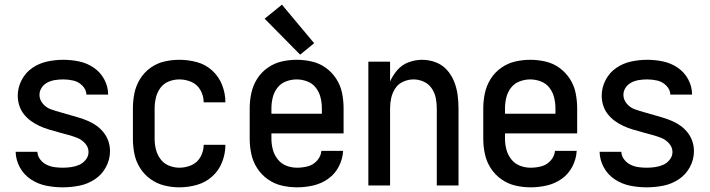

<svg xmlns="http://www.w3.org/2000/svg" viewBox="-20 -794 3040 822"><path d="M248 8Q284 8 319.5 1Q355 -6 385.5 -26Q416 -46 433.5 -78.5Q451 -111 451 -147Q451 -168 444.5 -188Q438 -208 425 -225Q412 -242 395 -254.5Q378 -267 358.5 -275.5Q339 -284 319 -290Q299 -296 278.5 -302Q258 -308 238 -313.5Q218 -319 198 -326Q178 -333 163.5 -350Q149 -367 149 -388Q149 -405 159 -419.5Q169 -434 184.5 -441.5Q200 -449 217 -451.5Q234 -454 251 -454Q273 -454 294.5 -449Q316 -444 332.5 -427.5Q349 -411 350 -389H443Q443 -423 426.5 -454Q410 -485 381 -504.5Q352 -524 318.5 -531Q285 -538 251 -538Q216 -538 181.5 -530.5Q147 -523 118 -503Q89 -483 72.5 -451Q56 -419 56 -384Q56 -363 62.5 -342.5Q69 -322 82 -305.5Q95 -289 112 -276.5Q129 -264 148.5 -255Q168 -246 188 -240Q208 -234 228 -228.5Q248 -223 268.5 -217.5Q289 -212 309 -204.5Q329 -197 344 -180.5Q359 -164 359 -143Q359 -125 347 -110Q335 -95 318.5 -88Q302 -81 284 -78.5Q266 -76 248 -76Q231 -76 213 -78.5Q195 -81 179 -89Q163 -97 152 -111.5Q141 -126 140 -144H47Q48 -108 65.5 -76.5Q83 -45 113 -25.5Q143 -6 178 1Q213 8 248 8Z M748 8Q786 8 823 -2.5Q860 -13 888.5 -38.5Q917 -64 931 -100Q945 -136 945 -174H852Q852 -147 838.5 -122.5Q825 -98 800 -87Q775 -76 748 -76Q725 -76 703 -85Q681 -94 667 -113Q653 -132 647.5 -154.5Q642 -177 642 -200V-330Q642 -353 647.5 -376Q653 -399 667 -418Q681 -437 703 -445.5Q725 -454 748 -454Q775 -454 800 -443Q825 -432 838.5 -407.5Q852 -383 852 -356H945Q945 -394 931 -430Q917 -466 888.5 -492Q860 -518 823 -528Q786 -538 748 -538Q715 -538 683 -530.5Q651 -523 624 -503.5Q597 -484 579.5 -455.5Q562 -427 555.5 -395Q549 -363 549 -330V-200Q549 -167 555.5 -135Q562 -103 579.5 -75Q597 -47 624 -27.5Q651 -8 683 0Q715 8 748 8Z M1252 8Q1287 8 1321.5 0Q1356 -8 1385 -28.5Q1414 -49 1430.5 -81Q1447 -113 1449 -148H1356Q1354 -125 1337.5 -106.5Q1321 -88 1298 -82Q1275 -76 1252 -76Q1228 -76 1206 -84.5Q1184 -93 1169 -112Q1154 -131 1148 -154Q1142 -177 1142 -200V-223H1451V-330Q1451 -363 1444.5 -395.5Q1438 -428 1420 -456Q1402 -484 1375 -503.5Q1348 -523 1315.5 -530.5Q1283 -538 1250 -538Q1217 -538 1185 -530.5Q1153 -523 1125.5 -503.5Q1098 -484 1080.5 -456Q1063 -428 1056 -395.5Q1049 -363 1049 -330V-200Q1049 -167 1056 -134.5Q1063 -102 1081 -74Q1099 -46 1126.5 -26.5Q1154 -7 1186.5 0.5Q1219 8 1252 8ZM1142 -307V-330Q1142 -353 1147.5 -376Q1153 -399 1167.5 -418Q1182 -437 1204.5 -445.5Q1227 -454 1250 -454Q1273 -454 1295.5 -445.5Q1318 -437 1332.5 -418Q1347 -399 1352.5 -376Q1358 -353 1358 -330V-307ZM1265 -560 1325 -609 1187 -774 1113 -714Z M1557 0H1650V-330Q1650 -353 1655 -375Q1660 -397 1672.5 -416Q1685 -435 1706.5 -444.5Q1728 -454 1750 -454Q1773 -454 1794 -444.5Q1815 -435 1828 -416Q1841 -397 1845.5 -375Q1850 -353 1850 -330V0H1943V-330Q1943 -360 1939 -389Q1935 -418 1924 -445.5Q1913 -473 1893 -495Q1873 -517 1845 -527.5Q1817 -538 1787 -538Q1758 -538 1729.5 -527.5Q1701 -517 1681.5 -494.5Q1662 -472 1650 -445V-530H1557Z M2252 8Q2287 8 2321.5 0Q2356 -8 2385 -28.5Q2414 -49 2430.5 -81Q2447 -113 2449 -148H2356Q2354 -125 2337.5 -106.5Q2321 -88 2298 -82Q2275 -76 2252 -76Q2228 -76 2206 -84.5Q2184 -93 2169 -112Q2154 -131 2148 -154Q2142 -177 2142 -200V-223H2451V-330Q2451 -363 2444.5 -395.5Q2438 -428 2420 -456Q2402 -484 2375 -503.5Q2348 -523 2315.5 -530.5Q2283 -538 2250 -538Q2217 -538 2185 -530.5Q2153 -523 2125.5 -503.5Q2098 -484 2080.5 -456Q2063 -428 2056 -395.5Q2049 -363 2049 -330V-200Q2049 -167 2056 -134.5Q2063 -102 2081 -74Q2099 -46 2126.5 -26.5Q2154 -7 2186.5 0.5Q2219 8 2252 8ZM2142 -307V-330Q2142 -353 2147.5 -376Q2153 -399 2167.5 -418Q2182 -437 2204.5 -445.5Q2227 -454 2250 -454Q2273 -454 2295.5 -445.5Q2318 -437 2332.5 -418Q2347 -399 2352.5 -376Q2358 -353 2358 -330V-307Z M2748 8Q2784 8 2819.5 1Q2855 -6 2885.5 -26Q2916 -46 2933.5 -78.5Q2951 -111 2951 -147Q2951 -168 2944.5 -188Q2938 -208 2925 -225Q2912 -242 2895 -254.5Q2878 -267 2858.5 -275.5Q2839 -284 2819 -290Q2799 -296 2778.5 -302Q2758 -308 2738 -313.5Q2718 -319 2698 -326Q2678 -333 2663.5 -350Q2649 -367 2649 -388Q2649 -405 2659 -419.5Q2669 -434 2684.5 -441.5Q2700 -449 2717 -451.5Q2734 -454 2751 -454Q2773 -454 2794.5 -449Q2816 -444 2832.5 -427.5Q2849 -411 2850 -389H2943Q2943 -423 2926.5 -454Q2910 -485 2881 -504.5Q2852 -524 2818.5 -531Q2785 -538 2751 -538Q2716 -538 2681.5 -530.5Q2647 -523 2618 -503Q2589 -483 2572.5 -451Q2556 -419 2556 -384Q2556 -363 2562.5 -342.5Q2569 -322 2582 -305.5Q2595 -289 2612 -276.5Q2629 -264 2648.5 -255Q2668 -246 2688 -240Q2708 -234 2728 -228.5Q2748 -223 2768.5 -217.5Q2789 -212 2809 -204.5Q2829 -197 2844 -180.5Q2859 -164 2859 -143Q2859 -125 2847 -110Q2835 -95 2818.5 -88Q2802 -81 2784 -78.5Q2766 -76 2748 -76Q2731 -76 2713 -78.5Q2695 -81 2679 -89Q2663 -97 2652 -111.5Q2641 -126 2640 -144H2547Q2548 -108 2565.5 -76.5Q2583 -45 2613 -25.5Q2643 -6 2678 1Q2713 8 2748 8Z"/></svg>

Font: Iosevka SS08 Medium
Style: Regular
Weight: 500
Monospace: yes
Designer: Belleve Invis
Foundry: Belleve Invis
Version: Version 3.4.3; ttfautohint (v1.8.3)